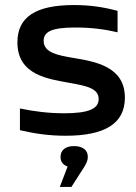

<svg xmlns="http://www.w3.org/2000/svg" viewBox="-20 -529 539 761"><path d="M253 -201C327 -188 371 -178 371 -136C371 -98 331 -80 235 -80C174 -80 117 -87 59 -99V-13C119 1 175 9 240 9C394 9 475 -38 475 -142C475 -265 359 -285 267 -300C210 -310 153 -320 153 -367C153 -403 184 -420 279 -420C341 -420 395 -413 446 -401V-486C390 -501 337 -509 273 -509C122 -509 49 -462 49 -361C49 -230 174 -216 253 -201ZM217 212H263L313 134C324 116 328 105 328 94V92C328 66 308 50 273 50C239 50 220 67 220 92V94C220 112 230 125 248 131Z"/></svg>

Font: LT Wave Text Medium
Style: Regular
Weight: 500
Designer: Daniel Lyons
Version: Version 2.5 (Glyphs App)